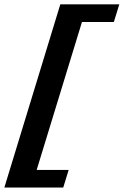

<svg xmlns="http://www.w3.org/2000/svg" viewBox="-29 -752 568 882"><path d="M-9 109.5 248 -732H519L494 -651H347.5L139.5 28.5H286.5L261.5 109.5Z"/></svg>

Font: Newsreader Caption SemiBold
Style: Italic
Weight: 600
Italic angle: -17°
Designer: Hugues Gentile
Foundry: Production Type
Version: Version 1.001